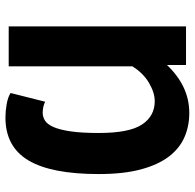

<svg xmlns="http://www.w3.org/2000/svg" viewBox="-25 -679 716 706"><g transform="rotate(90 333.0 -326.0)"><path d="M412 12Q389 12 363 7.5Q337 3 322 -7L354 -134Q362 -130 372 -127.5Q382 -125 395 -125Q410 -125 423.5 -133.5Q437 -142 447 -164.5Q457 -187 463 -227.5Q469 -268 469 -331Q469 -443 438 -490Q407 -537 352 -537Q321 -537 285 -516Q249 -495 224 -455V0H77V-652H219V-582Q257 -622 301 -643Q345 -664 396 -664Q444 -664 485 -646Q526 -628 556 -588.5Q586 -549 603 -485.5Q620 -422 620 -331Q620 -156 569.5 -72Q519 12 412 12Z"/></g></svg>

Font: Giro Regular
Style: Bold
Weight: 700
Designer: Paul D. Hunt
Foundry: Adobe Systems Incorporated
Version: Version 1.000;PS 1.0;hotconv 1.0.88;makeotf.lib2.5.647800